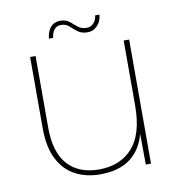

<svg xmlns="http://www.w3.org/2000/svg" viewBox="-73 -688 708 762"><g transform="rotate(-10 280.5 -307.0)"><path d="M163 -559Q166 -588 180.5 -604.5Q195 -621 219 -621Q242 -621 256 -609.5Q270 -598 283.5 -586.5Q297 -575 319 -575Q334 -575 345.5 -586Q357 -597 360 -618H377Q376 -593 359.5 -575Q343 -557 319 -557Q295 -557 280 -568.5Q265 -580 252 -592Q239 -604 219 -604Q203 -604 193 -593Q183 -582 180 -559ZM476 0H455L454 -124Q438 -62 392.5 -27.5Q347 7 270 7Q216 7 172 -15.5Q128 -38 102.5 -87Q77 -136 77 -213V-500H99V-211Q99 -112 143.5 -62.5Q188 -13 270 -13Q355 -13 404.5 -68Q454 -123 454 -239V-500H476Z"/></g></svg>

Font: Albert Sans Thin
Style: Regular
Weight: 250
Designer: Andreas Rasmussen
Foundry: a.Foundry
Version: Version 1.025